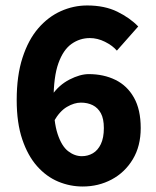

<svg xmlns="http://www.w3.org/2000/svg" viewBox="-20 -667 568 699"><path d="M281.1 12Q234.7 12 191.8 -5.9Q148.8 -23.9 115 -62Q81.2 -100.1 61 -159.8Q40.8 -219.5 40.8 -302.8Q40.8 -391.6 61.9 -456.7Q82.9 -521.8 119.1 -563.8Q155.4 -605.8 201.4 -626.4Q247.4 -647.1 297.5 -647.1Q361 -647.1 407.2 -624.4Q453.4 -601.7 483.2 -570.6L405.5 -482.7Q389.3 -501.4 362.1 -514.9Q335 -528.4 307.1 -528.4Q270.6 -528.4 240.4 -507.1Q210.2 -485.8 192.6 -436.7Q175 -387.5 175 -302.8Q175 -224 189.7 -179.4Q204.4 -134.8 228.1 -116.6Q251.7 -98.4 278.1 -98.4Q299.8 -98.4 318.1 -109Q336.3 -119.7 347.2 -142.5Q358.1 -165.4 358.1 -200.8Q358.1 -234.8 347.2 -254.8Q336.3 -274.7 317.5 -284.1Q298.7 -293.4 274.7 -293.4Q250.3 -293.4 223.8 -277.9Q197.3 -262.5 175.9 -224.9L169.3 -321Q194.5 -357.5 233 -377.4Q271.6 -397.2 303.1 -397.2Q357.4 -397.2 400.2 -376.2Q443 -355.3 467.6 -311.7Q492.3 -268.1 492.3 -200.8Q492.3 -134.8 463.4 -87Q434.6 -39.2 386.6 -13.6Q338.6 12 281.1 12Z"/></svg>

Font: Source Sans Variable
Style: Regular
Weight: 200
Designer: Paul D. Hunt
Foundry: Adobe Systems Incorporated
Version: Version 3.006;hotconv 1.0.111;makeotfexe 2.5.65597